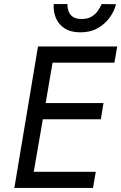

<svg xmlns="http://www.w3.org/2000/svg" viewBox="-20 -930 600 950"><path d="M192 -340H479L492 -420H206L240 -620H546L560 -700H254H216H215H168L51 0H96H133H440L454 -80H147ZM246 -910Q243 -873 256.5 -841Q270 -809 300 -789.5Q330 -770 378 -770Q427 -770 462.5 -790Q498 -810 521.5 -841.5Q545 -873 554 -909L483 -910Q476 -894 464.5 -877Q453 -860 433.5 -848Q414 -836 384 -836Q355 -836 339.5 -847.5Q324 -859 318.5 -876.5Q313 -894 314 -910Z"/></svg>

Font: Jost* 400 Book Italic
Style: Italic
Weight: 400
Italic angle: -10°
Version: Version 3.200; ttfautohint (v0.97) -l 8 -r 50 -G 200 -x 14 -